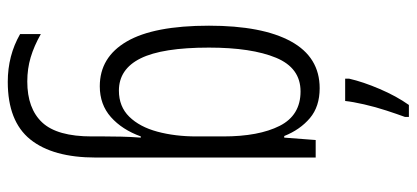

<svg xmlns="http://www.w3.org/2000/svg" viewBox="-302 -504 1047 482"><g transform="rotate(90 221.0 -262.5)"><path d="M201 -542Q247 -542 276 -517.5Q305 -493 321 -453H325L331 -532H375V20Q375 128 329.5 184.5Q284 241 185 241Q119 241 65 210V158Q95 175 123.5 183.5Q152 192 184 192Q252 192 287 154.5Q322 117 322 30V-2Q322 -21 322.5 -43.5Q323 -66 325 -93H322Q305 -46 273.5 -18Q242 10 196 10Q123 10 83.5 -58Q44 -126 44 -264Q44 -398 83.5 -470Q123 -542 201 -542ZM209 -494Q150 -494 124.5 -432.5Q99 -371 99 -264Q99 -147 126 -92.5Q153 -38 207 -38Q247 -38 272.5 -64Q298 -90 310 -134.5Q322 -179 322 -233V-300Q322 -389 295.5 -441.5Q269 -494 209 -494ZM273 -756Q266 -737 257 -709.5Q248 -682 241.5 -653.5Q235 -625 233 -606H177V-616Q185 -651 203 -693Q221 -735 243 -766H273Z"/></g></svg>

Font: Noto Sans Gurmukhi ExtraCondensed Light
Style: Regular
Weight: 300
Width: 2
Designer: Jelle Bosma - Monotype Design Team
Foundry: Monotype Imaging Inc.
Version: Version 2.004; ttfautohint (v1.8.4.7-5d5b)